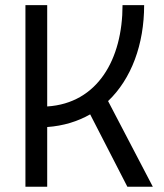

<svg xmlns="http://www.w3.org/2000/svg" viewBox="-20 -713 626 733"><path d="M77.1 0H160.2V-228C222.2 -232.4 276.9 -249.5 324.2 -276.4L466.3 0H563.5L392.6 -327.1C481.9 -412.1 530.3 -543.9 530.3 -693.4H447.8C447.8 -487.3 353 -318.8 160.2 -306.6V-693.4H77.1Z"/></svg>

Font: Cascadia Code SemiLight
Style: Regular
Weight: 350
Monospace: yes
Designer: Aaron Bell
Foundry: Saja Typeworks
Version: Version 2404.023